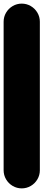

<svg xmlns="http://www.w3.org/2000/svg" viewBox="-20 -1040 240 1060"><path d="M0 -100H200V-920H0ZM100 -200Q73 -200 50 -186.5Q27 -173 13.5 -150Q0 -127 0 -100Q0 -73 13.5 -50Q27 -27 50 -13.5Q73 0 100 0Q127 0 150 -13.5Q173 -27 186.5 -50Q200 -73 200 -100Q200 -127 186.5 -150Q173 -173 150 -186.5Q127 -200 100 -200ZM100 -1020Q73 -1020 50 -1006.5Q27 -993 13.5 -970Q0 -947 0 -920Q0 -893 13.5 -870Q27 -847 50 -833.5Q73 -820 100 -820Q127 -820 150 -833.5Q173 -847 186.5 -870Q200 -893 200 -920Q200 -947 186.5 -970Q173 -993 150 -1006.5Q127 -1020 100 -1020Z"/></svg>

Font: Wavefont ExtraBold
Style: Regular
Weight: 800
Monospace: yes
Version: Version 3.005;gftools[0.9.33]